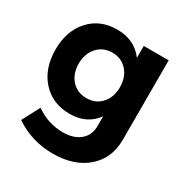

<svg xmlns="http://www.w3.org/2000/svg" viewBox="-170 -682 985 1021"><g transform="rotate(30 322.5 -171.5)"><path d="M425 -538H578V-50Q578 64 499.5 132Q421 200 291 200Q162 200 57 129L114 21Q190 75 281 75Q347 75 386 42.5Q425 10 425 -45V-106Q369 -28 263 -28Q158 -28 93 -99.5Q28 -171 28 -288Q28 -402 92 -472.5Q156 -543 259 -543Q366 -544 425 -465ZM299 -145Q355 -145 390 -183.5Q425 -222 425 -284Q425 -346 390 -385Q355 -424 299 -424Q243 -424 208 -385Q173 -346 172 -284Q173 -222 207.5 -183.5Q242 -145 299 -145Z"/></g></svg>

Font: Montserrat-Arabic SemiBold
Style: Regular
Weight: 600
Designer: Mohamed Gaber
Foundry: Kief Type Foundry
Version: Version 5.008;PS 005.008;hotconv 1.0.88;makeotf.lib2.5.64775